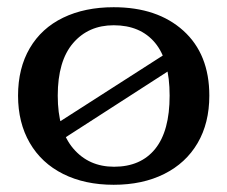

<svg xmlns="http://www.w3.org/2000/svg" viewBox="-20 -502 630 532"><path d="M30 -237Q30 -313 62.5 -368.5Q95 -424 155 -453Q215 -482 295 -482Q416 -482 488 -417Q560 -352 560 -237Q560 -161 527.5 -105.5Q495 -50 435 -20Q375 10 295 10Q215 10 155 -20Q95 -50 62.5 -106Q30 -162 30 -237ZM450 -237Q450 -335 409.5 -383.5Q369 -432 295 -432Q225 -432 182.5 -382.5Q140 -333 140 -237Q140 -141 183 -90.5Q226 -40 296 -40Q370 -40 410 -89.5Q450 -139 450 -237ZM108 -141 473 -375Q486 -383 497 -377Q508 -371 508.5 -358.5Q509 -346 496 -337L133 -103Q118 -93 107 -99.5Q96 -106 96 -119.5Q96 -133 108 -141Z"/></svg>

Font: Raigarh
Style: Regular
Weight: 400
Designer: jaikishan Patel
Foundry: MagicType
Version: Version 1.000;FEAKit 1.0